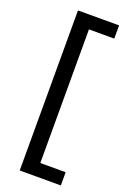

<svg xmlns="http://www.w3.org/2000/svg" viewBox="-165 -770 659 983"><g transform="rotate(20 164.5 -278.0)"><path d="M304 158H80V-714H304V-642H166V86H304Z"/></g></svg>

Font: Noto Sans Cypro Minoan
Style: Regular
Weight: 400
Designer: David Williams
Foundry: David Williams
Version: Version 1.503; ttfautohint (v1.8.4.7-5d5b)